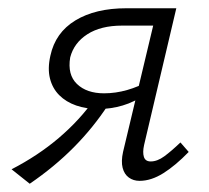

<svg xmlns="http://www.w3.org/2000/svg" viewBox="-20 -433 505 465"><path d="M318 5Q303 5 292 -3Q281 -11 277 -26.5Q273 -42 278 -65L351 -371H276Q224 -371 191.5 -350Q159 -329 150 -294Q143 -252 166.5 -229.5Q190 -207 232 -207Q260 -207 288 -215Q316 -223 340 -237L333 -205Q306 -186 277 -177.5Q248 -169 219 -169Q189 -169 164.5 -177.5Q140 -186 123.5 -202.5Q107 -219 101 -243Q95 -267 102 -298Q114 -354 162.5 -383.5Q211 -413 286 -413H407L329 -82Q325 -64 328.5 -53Q332 -42 345 -42Q361 -42 378 -54.5Q395 -67 417 -88L437 -65Q405 -32 375.5 -13.5Q346 5 318 5ZM52 12 8 -23Q72 -56 122.5 -99Q173 -142 209 -193L242 -179Q206 -124 159 -76.5Q112 -29 52 12Z"/></svg>

Font: Ysabeau Infant Light
Style: Italic
Weight: 300
Italic angle: -12°
Designer: Christian Thalmann (Catharsis Fonts)
Version: Version 2.001;gftools[0.9.30]; featfreeze: ss01,ss02,lnum